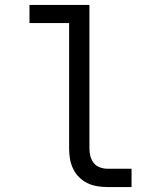

<svg xmlns="http://www.w3.org/2000/svg" viewBox="-20 -755 640 775"><path d="M413 0Q393 0 372 -3.5Q351 -7 332.5 -16Q314 -25 299 -40Q284 -55 275 -74Q266 -93 262.5 -113.5Q259 -134 259 -155V-662H99V-735H341V-155Q341 -139 345 -124Q349 -109 358.5 -97Q368 -85 383 -79.5Q398 -74 413 -74H511V0Z"/></svg>

Font: Nova
Style: Regular
Weight: 400
Monospace: yes
Designer: Belleve Invis
Foundry: Belleve Invis
Version: Version 24.1.4; ttfautohint (v1.8.4)